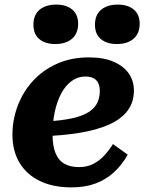

<svg xmlns="http://www.w3.org/2000/svg" viewBox="-20 -800 626 833"><path d="M291 13Q211 13 153.5 -14.5Q96 -42 65 -93.5Q34 -145 34 -215Q34 -281 57 -341.5Q80 -402 123 -449Q166 -496 227.5 -523.5Q289 -551 365 -551Q431 -551 474.5 -531.5Q518 -512 539.5 -480Q561 -448 561 -407Q561 -357 534 -320.5Q507 -284 454 -260Q401 -236 324 -223.5Q247 -211 147 -208L151 -272Q221 -274 271 -282.5Q321 -291 352 -306.5Q383 -322 398 -346.5Q413 -371 413 -405Q413 -425 406.5 -439Q400 -453 386 -460.5Q372 -468 350 -468Q318 -468 291.5 -449Q265 -430 246.5 -396Q228 -362 218 -316.5Q208 -271 208 -217Q208 -167 221 -135.5Q234 -104 259.5 -89.5Q285 -75 323 -75Q358 -75 385 -89Q412 -103 433 -126Q454 -149 470 -175L534 -129Q511 -87 476.5 -54.5Q442 -22 396 -4.5Q350 13 291 13ZM220 -609Q266 -609 292.5 -632Q319 -655 319 -697Q319 -737 293.5 -758.5Q268 -780 224 -780Q178 -780 151.5 -757.5Q125 -735 125 -693Q125 -652 150.5 -630.5Q176 -609 220 -609ZM487 -609Q533 -609 559.5 -632Q586 -655 586 -697Q586 -737 560.5 -758.5Q535 -780 491 -780Q445 -780 418.5 -757.5Q392 -735 392 -693Q392 -652 417.5 -630.5Q443 -609 487 -609Z"/></svg>

Font: Roboto Serif
Style: Bold Italic
Weight: 700
Italic angle: -10°
Designer: Greg Gazdowicz
Foundry: Commercial Type
Version: Version 1.008